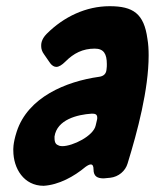

<svg xmlns="http://www.w3.org/2000/svg" viewBox="-20 -593 500 620"><path d="M131 -484C112 -465 113 -449 113 -444C113 -435 116 -426 122 -418L142 -389C148 -381 155 -377 162 -377C170 -377 180 -383 191 -394C218 -421 247 -436 286 -436C315 -436 325 -419 325 -386C325 -381 325 -375 324 -369C323 -355 315 -347 300 -345C193 -330 70 -279 34 -168C21 -128 23 -108 23 -107C23 -49 57 7 121 7C170 4 219 -23 256 -54C263 -59 269 -62 273 -62C279 -62 282 -57 282 -46C282 -23 295 -17 315 -17L336 -19C363 -22 385 -41 392 -65C424 -169 460 -304 460 -414C460 -433 459 -451 456 -468C445 -549 410 -573 334 -573C258 -573 186 -539 131 -484ZM289 -188C282 -154 215 -121 181 -121C176 -121 171 -122 168 -124C156 -128 156 -141 156 -152C164 -207 230 -223 276 -226C286 -226 294 -225 294 -213C294 -210 294 -208 293 -205Z"/></svg>

Font: Bangerz
Style: Bold
Weight: 700
Designer: vernon adams
Foundry: Vernon Adams
Version: Version 2.10;December 28, 2023;FontCreator 13.0.0.2683 64-bi